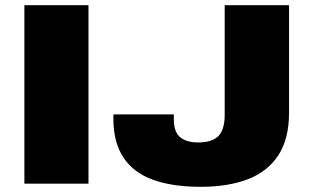

<svg xmlns="http://www.w3.org/2000/svg" viewBox="-20 -708 1199 740"><path d="M74 0V-688H321V0ZM753 12Q645 12 570 -15Q495 -42 456 -100.5Q417 -159 417 -251V-267H650V-248Q650 -200 674 -179.5Q698 -159 744 -159Q797 -159 821.5 -183.5Q846 -208 846 -266V-688H1094V-273Q1094 -173 1053 -110Q1012 -47 936 -17.5Q860 12 753 12Z"/></svg>

Font: Archivo Expanded Black
Style: Regular
Weight: 900
Width: 7
Designer: Hector Gatti
Foundry: Omnibus-Type
Version: Version 2.001